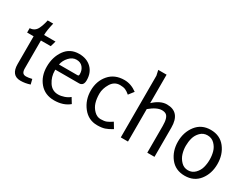

<svg xmlns="http://www.w3.org/2000/svg" viewBox="-64 -1322 2468 1895"><g transform="rotate(30 1169.5 -374.5)"><path d="M94 -434H20V-484Q78 -486 104 -540Q125 -585 136 -639H199Q177 -549 177 -497H307L289 -434H177V-116Q177 -84 188.5 -68.5Q200 -53 226.5 -53Q253 -53 293 -63L307 -7Q253 11 200 11Q94 11 94 -118Z M572 -509Q659 -509 712 -457.5Q765 -406 765 -320Q765 -256 714 -256H444V-246Q444 -174 482.5 -115.5Q521 -57 589 -57Q622 -57 658 -69.5Q694 -82 718 -103L755 -43Q688 13 583.5 13Q479 13 417.5 -59.5Q356 -132 356 -241Q356 -350 412.5 -429.5Q469 -509 572 -509ZM450 -318H659Q670 -318 673 -322.5Q676 -327 676 -339Q676 -384 650 -415Q624 -446 578 -446Q532 -446 495.5 -406.5Q459 -367 450 -318Z M1088 -509Q1163 -509 1232 -458L1187 -400Q1158 -425 1134.5 -434.5Q1111 -444 1075 -444Q1010 -444 974.5 -385Q939 -326 939 -268.5Q939 -211 952.5 -167Q966 -123 999.5 -89.5Q1033 -56 1074.5 -56Q1116 -56 1141 -66Q1166 -76 1201 -100L1239 -37Q1194 -9 1160 2Q1126 13 1075 13Q975 13 912.5 -66.5Q850 -146 850 -253.5Q850 -361 913.5 -435Q977 -509 1088 -509Z M1338 -703 1325 -762H1420V-438Q1497 -510 1571 -510Q1722 -510 1722 -333V0H1640V-306Q1640 -402 1603 -425Q1585 -436 1557 -436Q1499 -436 1420 -370V0H1338Z M2071.5 13Q1966 13 1906.5 -63.5Q1847 -140 1847 -247Q1847 -354 1907 -431.5Q1967 -509 2072 -509Q2177 -509 2236.5 -433Q2296 -357 2296 -248Q2296 -139 2236.5 -63Q2177 13 2071.5 13ZM1990.5 -413Q1958 -380 1946.5 -337.5Q1935 -295 1935 -249.5Q1935 -204 1948 -161Q1961 -118 1993.5 -84Q2026 -50 2073 -50Q2120 -50 2152.5 -83Q2185 -116 2196.5 -158.5Q2208 -201 2208 -248Q2208 -295 2196 -337.5Q2184 -380 2151.5 -413Q2119 -446 2071 -446Q2023 -446 1990.5 -413Z"/></g></svg>

Font: Rosario
Style: Regular
Weight: 400
Designer: Hector Gatti
Foundry: Omnibus-Type
Version: Version 1.002